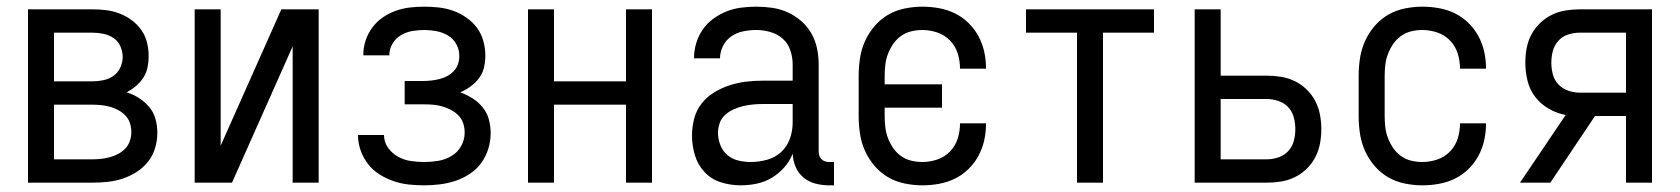

<svg xmlns="http://www.w3.org/2000/svg" viewBox="-20 -548 5040 576"><path d="M64 0V-520H257Q278 -520 298.5 -517.5Q319 -515 338.5 -507.5Q358 -500 375 -487.5Q392 -475 404 -458Q416 -441 421 -420.5Q426 -400 426 -379Q426 -362 422.5 -345.5Q419 -329 410 -315Q401 -301 388 -290Q375 -279 360 -271Q380 -265 397.5 -253.5Q415 -242 428 -226.5Q441 -211 446.5 -191Q452 -171 452 -150Q452 -127 445.5 -104.5Q439 -82 424.5 -63.5Q410 -45 390.5 -32.5Q371 -20 349 -12.5Q327 -5 303.5 -2.5Q280 0 257 0ZM142 -304H257Q274 -304 290.5 -307.5Q307 -311 320.5 -320.5Q334 -330 341 -345.5Q348 -361 348 -377Q348 -394 341 -409.5Q334 -425 320.5 -434Q307 -443 290.5 -446.5Q274 -450 257 -450H142ZM142 -70H257Q271 -70 284 -71.5Q297 -73 310 -76.5Q323 -80 335 -86.5Q347 -93 356 -102.5Q365 -112 369.5 -125Q374 -138 374 -152Q374 -165 370 -178Q366 -191 356.5 -201Q347 -211 335 -217.5Q323 -224 310.5 -227.5Q298 -231 284.5 -232.5Q271 -234 257 -234H142Z M564 0V-520H642V-111L824 -520H936V0H858V-409L676 0Z M1253 8Q1229 8 1206 5.5Q1183 3 1161 -4.5Q1139 -12 1119 -24.5Q1099 -37 1084.5 -55.5Q1070 -74 1062 -96.5Q1054 -119 1054 -142V-143H1132Q1132 -122 1144 -105Q1156 -88 1174 -78Q1192 -68 1212 -65Q1232 -62 1253 -62Q1274 -62 1295 -65.5Q1316 -69 1334.5 -80Q1353 -91 1363.5 -110Q1374 -129 1374 -150Q1374 -165 1369.5 -178.5Q1365 -192 1355 -202Q1345 -212 1332.5 -218.5Q1320 -225 1306 -229Q1292 -233 1278 -234Q1264 -235 1250 -235H1194V-305H1250Q1262 -305 1274.5 -306.5Q1287 -308 1299 -311Q1311 -314 1322 -320Q1333 -326 1341.5 -335Q1350 -344 1354 -356Q1358 -368 1358 -380Q1358 -399 1349 -415.5Q1340 -432 1324 -441.5Q1308 -451 1289.5 -454.5Q1271 -458 1253 -458Q1235 -458 1217 -455Q1199 -452 1183 -442.5Q1167 -433 1157.5 -417Q1148 -401 1148 -383V-382H1070V-384Q1070 -406 1077 -427Q1084 -448 1097 -465.5Q1110 -483 1128 -495.5Q1146 -508 1167 -515.5Q1188 -523 1209.5 -525.5Q1231 -528 1253 -528Q1275 -528 1297 -525.5Q1319 -523 1340 -515.5Q1361 -508 1379.5 -495Q1398 -482 1411 -464.5Q1424 -447 1430 -425Q1436 -403 1436 -381Q1436 -363 1432 -345.5Q1428 -328 1417 -313.5Q1406 -299 1391.5 -288.5Q1377 -278 1361 -271Q1380 -264 1397.5 -253Q1415 -242 1428 -226Q1441 -210 1446.5 -190Q1452 -170 1452 -149Q1452 -125 1445 -102Q1438 -79 1424 -59.5Q1410 -40 1389.5 -26.5Q1369 -13 1346.5 -5.5Q1324 2 1300 5Q1276 8 1253 8Z M1564 0V-520H1642V-304H1858V-520H1936V0H1858V-234H1642V0Z M2202 8Q2172 8 2143 -1Q2114 -10 2093.5 -32Q2073 -54 2064.5 -83Q2056 -112 2056 -141Q2056 -167 2062.5 -192Q2069 -217 2084.5 -237Q2100 -257 2122 -270.5Q2144 -284 2168.5 -292Q2193 -300 2218 -303Q2243 -306 2269 -306H2358V-355Q2358 -376 2351 -397Q2344 -418 2328 -432Q2312 -446 2291 -452Q2270 -458 2249 -458Q2229 -458 2209.5 -454Q2190 -450 2174 -439Q2158 -428 2149 -410Q2140 -392 2140 -373H2062Q2062 -396 2068.5 -418Q2075 -440 2088 -459Q2101 -478 2119.5 -491.5Q2138 -505 2159 -513.5Q2180 -522 2203 -525Q2226 -528 2249 -528Q2273 -528 2297 -524.5Q2321 -521 2343 -511Q2365 -501 2383.5 -485Q2402 -469 2414 -448Q2426 -427 2431 -403Q2436 -379 2436 -355V-93Q2436 -87 2438 -81Q2440 -75 2444.5 -70.5Q2449 -66 2455 -64Q2461 -62 2467 -62H2482V8H2467Q2447 8 2427 3Q2407 -2 2391 -15Q2375 -28 2367 -47Q2359 -66 2358 -87Q2349 -64 2332.5 -45.5Q2316 -27 2295 -14.5Q2274 -2 2250 3Q2226 8 2202 8ZM2232 -62Q2256 -62 2280.5 -68.5Q2305 -75 2323 -91.5Q2341 -108 2349.5 -131.5Q2358 -155 2358 -180V-236H2269Q2254 -236 2238.5 -234.5Q2223 -233 2208.5 -229.5Q2194 -226 2180 -219.5Q2166 -213 2155 -203Q2144 -193 2139 -178.5Q2134 -164 2134 -149Q2134 -131 2141 -113Q2148 -95 2162 -83Q2176 -71 2194.5 -66.5Q2213 -62 2232 -62Z M2747 8Q2721 8 2694 2.5Q2667 -3 2644 -16.5Q2621 -30 2603.5 -50.5Q2586 -71 2575 -95.5Q2564 -120 2560 -146.5Q2556 -173 2556 -200V-320Q2556 -347 2560 -373.5Q2564 -400 2575 -424.5Q2586 -449 2603.5 -469.5Q2621 -490 2644 -503.5Q2667 -517 2694 -522.5Q2721 -528 2747 -528Q2772 -528 2797 -523.5Q2822 -519 2844.5 -508Q2867 -497 2885 -479.5Q2903 -462 2915 -440Q2927 -418 2932.5 -393.5Q2938 -369 2938 -344V-342H2860V-343Q2860 -366 2853 -388Q2846 -410 2830 -426.5Q2814 -443 2792 -450.5Q2770 -458 2747 -458Q2730 -458 2713.5 -454Q2697 -450 2683 -440Q2669 -430 2659.5 -416Q2650 -402 2644 -386.5Q2638 -371 2636 -354Q2634 -337 2634 -320V-295H2806V-225H2634V-200Q2634 -183 2636 -166Q2638 -149 2644 -133.5Q2650 -118 2659.5 -104Q2669 -90 2683 -80Q2697 -70 2713.5 -66Q2730 -62 2747 -62Q2770 -62 2792 -69.5Q2814 -77 2830 -93.5Q2846 -110 2853 -132Q2860 -154 2860 -177V-178H2938V-176Q2938 -151 2932.5 -126.5Q2927 -102 2915 -80Q2903 -58 2885 -40.5Q2867 -23 2844.5 -12Q2822 -1 2797 3.5Q2772 8 2747 8Z M3211 0V-450H3058V-520H3442V-450H3289V0Z M3564 0V-520H3642V-321H3780Q3802 -321 3823.5 -317.5Q3845 -314 3864.5 -304.5Q3884 -295 3900 -279.5Q3916 -264 3926 -244.5Q3936 -225 3940 -203.5Q3944 -182 3944 -161Q3944 -139 3940 -117.5Q3936 -96 3926 -76.5Q3916 -57 3900 -41.5Q3884 -26 3864.5 -16.5Q3845 -7 3823.5 -3.5Q3802 0 3780 0ZM3642 -70H3780Q3798 -70 3815.5 -76Q3833 -82 3845 -95Q3857 -108 3861.5 -125.5Q3866 -143 3866 -161Q3866 -178 3861.5 -195.5Q3857 -213 3845 -226Q3833 -239 3815.5 -245Q3798 -251 3780 -251H3642Z M4247 8Q4221 8 4194 2.5Q4167 -3 4144 -16.5Q4121 -30 4103.5 -50.5Q4086 -71 4075 -95.5Q4064 -120 4060 -146.5Q4056 -173 4056 -200V-320Q4056 -347 4060 -373.5Q4064 -400 4075 -424.5Q4086 -449 4103.5 -469.5Q4121 -490 4144 -503.5Q4167 -517 4194 -522.5Q4221 -528 4247 -528Q4272 -528 4297 -523.5Q4322 -519 4344.5 -508Q4367 -497 4385 -479.5Q4403 -462 4415 -440Q4427 -418 4432.5 -393.5Q4438 -369 4438 -344V-342H4360V-343Q4360 -366 4353 -388Q4346 -410 4330 -426.5Q4314 -443 4292 -450.5Q4270 -458 4247 -458Q4230 -458 4213.5 -454Q4197 -450 4183 -440Q4169 -430 4159.5 -416Q4150 -402 4144 -386.5Q4138 -371 4136 -354Q4134 -337 4134 -320V-200Q4134 -183 4136 -166Q4138 -149 4144 -133.5Q4150 -118 4159.5 -104Q4169 -90 4183 -80Q4197 -70 4213.5 -66Q4230 -62 4247 -62Q4270 -62 4292 -69.5Q4314 -77 4330 -93.5Q4346 -110 4353 -132Q4360 -154 4360 -177V-178H4438V-176Q4438 -151 4432.5 -126.5Q4427 -102 4415 -80Q4403 -58 4385 -40.5Q4367 -23 4344.5 -12Q4322 -1 4297 3.5Q4272 8 4247 8Z M4540 0 4677 -203Q4650 -208 4626 -222Q4602 -236 4585.5 -257.5Q4569 -279 4562.5 -306Q4556 -333 4556 -360Q4556 -382 4560 -403.5Q4564 -425 4574 -444Q4584 -463 4600 -478.5Q4616 -494 4635.5 -503.5Q4655 -513 4676.5 -516.5Q4698 -520 4719 -520H4936V0H4858V-200H4765L4631 0ZM4719 -270H4858V-450H4719Q4702 -450 4684.5 -444.5Q4667 -439 4655 -425.5Q4643 -412 4638.5 -395Q4634 -378 4634 -360Q4634 -342 4638.5 -325Q4643 -308 4655 -295Q4667 -282 4684.5 -276Q4702 -270 4719 -270Z"/></svg>

Font: Iosevka SS18
Style: Regular
Weight: 400
Monospace: yes
Designer: Belleve Invis
Foundry: Belleve Invis
Version: Version 25.1.1; ttfautohint (v1.8.4)